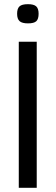

<svg xmlns="http://www.w3.org/2000/svg" viewBox="-20 -900 267 920"><path d="M114 -788Q86 -788 74 -798.5Q62 -809 62 -834Q62 -859 73.5 -869.5Q85 -880 114 -880Q142 -880 153.5 -869.5Q165 -859 165 -834Q165 -809 154 -798.5Q143 -788 114 -788ZM70 0V-700H156V0Z"/></svg>

Font: Georama ExtraCondensed Thin
Style: Regular
Weight: 400
Version: Version 1.001